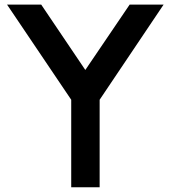

<svg xmlns="http://www.w3.org/2000/svg" viewBox="-20 -792 723 812"><path d="M528.3 -772.5Q465.8 -679.7 340.8 -496.1Q278.3 -587.9 154.3 -772.5Q106.4 -772.5 9.8 -772.5Q100.6 -637.7 281.2 -370.1Q281.2 -247.1 281.2 0Q321.3 0 401.4 0Q401.4 -123 401.4 -370.1Q491.2 -503.9 671.9 -772.5Q624 -772.5 528.3 -772.5Z"/></svg>

Font: Seiden_Sans_Regular
Style: Regular
Weight: 400
Designer: Kevin Beronilla
Version: Version 1.0